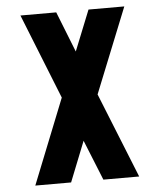

<svg xmlns="http://www.w3.org/2000/svg" viewBox="-52 -767 675 812"><g transform="rotate(-5 285.5 -361.0)"><path d="M354 -722H506L361 -361L506 0H354L285 -171L217 0H65L209 -361L65 -722H217L285 -550Z"/></g></svg>

Font: PostBus
Style: Regular
Weight: 400
Designer: Peter Wiegel
Version: Version 1.001